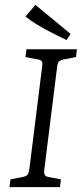

<svg xmlns="http://www.w3.org/2000/svg" viewBox="-20 -771 337 791"><path d="M19 0 23 -32 74 -42Q89 -45 94 -52Q99 -59 101 -75L154 -500Q156 -513 152 -518.5Q148 -524 137 -526L85 -536L89 -568H297L293 -536L242 -526Q227 -523 222 -516.5Q217 -510 215 -493L162 -68Q161 -55 165 -49.5Q169 -44 179 -42L231 -32L227 0ZM271 -631 254 -606Q225 -620 192.5 -636.5Q160 -653 131.5 -670.5Q103 -688 85 -703L126 -751Z"/></svg>

Font: Rasa Light
Style: Italic
Weight: 300
Italic angle: -7.10001°
Designer: Anna Giedrys (Yrsa+Rasa design), David Brezina (Yrsa art-direction, Rasa art-direction, design)
Foundry: Rosetta Type Foundry
Version: Version 2.004